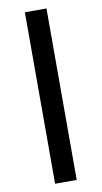

<svg xmlns="http://www.w3.org/2000/svg" viewBox="-93 -710 486 919"><g transform="rotate(-10 150.0 -250.5)"><path d="M97.5 166.7V-666.7H202.5V166.7Z"/></g></svg>

Font: Familjen Grotesk GF
Style: Bold Italic
Weight: 700
Designer: Anders Wikstroem, Jonas Baeckman, Matilda Gysing, Kristian Moeller
Foundry: Familjen STHML AB
Version: Version 2.000; Beta; Release 4; Build 6